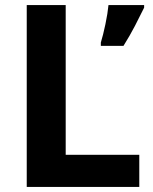

<svg xmlns="http://www.w3.org/2000/svg" viewBox="-20 -734 599 754"><path d="M85 0V-714H238V-126H527V0ZM546 -704Q530 -671 510 -632.5Q490 -594 465 -554H376V-567Q385 -596 394 -639Q403 -682 406 -714H546Z"/></svg>

Font: Noto Sans Georgian Bold
Style: Regular
Weight: 700
Designer: Monotype Design Team, Akaki Razmadze
Foundry: Google LLC
Version: Version 2.005; ttfautohint (v1.8.4.7-5d5b)